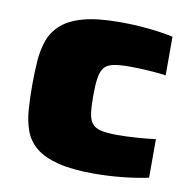

<svg xmlns="http://www.w3.org/2000/svg" viewBox="-65 -584 665 657"><g transform="rotate(10 267.5 -255.0)"><path d="M302 8Q226 8 177 -4.5Q128 -17 100 -40Q72 -63 60 -95.5Q48 -128 45 -167.5Q42 -207 42 -254Q42 -299 45 -339Q48 -379 60 -411.5Q72 -444 99.5 -468Q127 -492 175.5 -505Q224 -518 301 -518Q350 -518 397 -513.5Q444 -509 486 -500V-366Q465 -369 428 -371.5Q391 -374 358 -374Q322 -374 301 -369Q280 -364 270.5 -351Q261 -338 257.5 -314.5Q254 -291 254 -255Q254 -218 257 -195Q260 -172 270 -159Q280 -146 301 -141Q322 -136 358 -136Q387 -136 424 -138.5Q461 -141 491 -145V-11Q449 -2 399.5 3Q350 8 302 8Z"/></g></svg>

Font: Saira Expanded ExtraBold
Style: Regular
Weight: 800
Width: 7
Designer: Hector Gatti with collaboration of the Omnibus-Type team
Foundry: Omnibus-Type
Version: Version 1.101